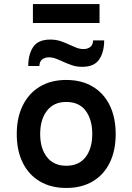

<svg xmlns="http://www.w3.org/2000/svg" viewBox="-20 -919 656 951"><path d="M308 12Q232.5 12 177.5 -20.5Q122.5 -53 92.8 -112.8Q63 -172.5 63 -255Q63 -336.5 92.8 -396.8Q122.5 -457 177.5 -490Q232.5 -523 308 -523Q384 -523 439 -490.2Q494 -457.5 523.5 -397.2Q553 -337 553 -255Q553 -173 523.5 -113Q494 -53 439 -20.5Q384 12 308 12ZM308 -98Q371 -98 404 -141Q437 -184 437 -255Q437 -326.5 404.5 -370.2Q372 -414 308 -414Q246 -414 212.5 -370.5Q179 -327 179 -255Q179 -184 212.5 -141Q246 -98 308 -98ZM387 -588Q358.5 -588 335.2 -596.2Q312 -604.5 291 -614Q273 -622.5 256.2 -628.8Q239.5 -635 222 -635Q203.5 -635 189.8 -625.2Q176 -615.5 175 -592H120Q120 -650 144.5 -686.5Q169 -723 229 -723Q257.5 -723 281 -715Q304.5 -707 325 -697Q342 -689 359 -682.5Q376 -676 394 -676Q413 -676 426.8 -686Q440.5 -696 441 -719H496Q496 -661.5 471.5 -624.8Q447 -588 387 -588ZM143 -805V-899H473V-805Z"/></svg>

Font: Overpass Mono
Style: Bold
Weight: 700
Monospace: yes
Designer: Delve Withrington, Dave Bailey
Foundry: Delve Fonts LLC
Version: Version 4.000